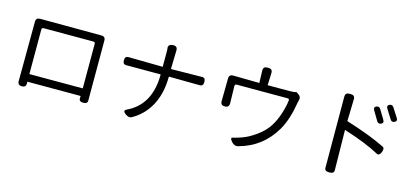

<svg xmlns="http://www.w3.org/2000/svg" viewBox="-66 -1329 4131 1900"><g transform="rotate(15 2000.0 -379.0)"><path d="M229 -51 230 -35Q231 7 188 7Q145 7 145 -35L148 -643Q148 -685 190 -685L818 -683Q860 -683 860 -641V-26Q860 7 817 7Q774 7 774 -26L775 -51ZM248 -604Q229 -604 229 -585V-129H776V-585Q776 -604 757 -604Z M1485 -675Q1485 -738 1483 -725Q1476 -774 1533 -774Q1575 -774 1574 -732L1569 -540L1889 -544Q1922 -544 1922 -501.5Q1922 -459 1889 -459L1569 -462Q1568 -291 1503.5 -169.5Q1439 -48 1323 18Q1292 38 1253 9Q1214 -20 1247 -37Q1485 -148 1485 -462H1130Q1097 -462 1097 -503.5Q1097 -545 1130 -545L1485 -540Z M2499 -801Q2541 -801 2540 -759L2535 -633H2759Q2807 -633 2828 -641L2851 -626Q2882 -607 2873 -571L2867 -547Q2837 -363 2774 -255Q2649 -38 2409 26Q2373 37 2340 0Q2308 -38 2338 -43Q2356 -45 2423 -68Q2490 -91 2564.5 -145Q2639 -199 2680 -263Q2721 -327 2746 -407.5Q2771 -488 2776 -541Q2778 -559 2759 -559H2238Q2219 -559 2219 -540L2223 -362Q2223 -320 2179.5 -320Q2136 -320 2136 -362L2139 -595Q2139 -637 2181 -637L2450 -633L2446 -759Q2445 -801 2487 -801Z M3617 -667Q3601 -695 3628.5 -707.5Q3656 -720 3673 -692L3730 -597Q3747 -569 3718.5 -556Q3690 -543 3674 -571ZM3749 -757Q3777 -770 3794 -743L3854 -649Q3871 -622 3843 -608Q3815 -594 3798 -622L3739 -716Q3722 -744 3749 -757ZM3299 10 3297 -719Q3297 -761 3339 -761H3354Q3396 -761 3395 -719L3389 -494Q3645 -414 3790 -341Q3816 -329 3798.5 -286.5Q3781 -244 3755 -257Q3623 -330 3389 -404L3395 10Q3395 43 3347 43Q3299 43 3299 10Z"/></g></svg>

Font: Raw Maruko Gothic CJK TC
Style: Regular
Weight: 400
Version: Version 1.001